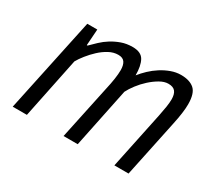

<svg xmlns="http://www.w3.org/2000/svg" viewBox="-104 -696 971 880"><g transform="rotate(30 381.5 -256.0)"><path d="M305 0 365 -283Q373 -318 377 -345Q381 -372 381 -392Q381 -419 371 -433.5Q361 -448 337 -448Q312 -448 288 -435Q264 -422 243 -402.5Q222 -383 204.5 -361Q187 -339 177 -321L111 0H36L142 -500H195L189 -414H193Q209 -430 227.5 -447.5Q246 -465 268.5 -479Q291 -493 317.5 -502.5Q344 -512 376 -512Q421 -512 436.5 -484Q452 -456 452 -406Q467 -425 487 -444Q507 -463 530.5 -478Q554 -493 580 -502.5Q606 -512 632 -512Q678 -512 702.5 -490.5Q727 -469 727 -411Q727 -369 712 -300L649 0H574L637 -301Q643 -330 646.5 -353Q650 -376 650 -393Q650 -420 639 -434Q628 -448 602 -448Q581 -448 557.5 -434.5Q534 -421 512 -401Q490 -381 472.5 -358Q455 -335 445 -315L380 0Z"/></g></svg>

Font: PT Sans
Style: Italic
Weight: 400
Italic angle: -12°
Designer: A.Korolkova, O.Umpeleva, V.Yefimov
Foundry: ParaType Ltd
Version: Version 2.003W OFL